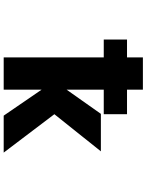

<svg xmlns="http://www.w3.org/2000/svg" viewBox="103 -895 794 1040"><g transform="rotate(90 500.0 -375.0)"><path d="M194.3 -540V-666H291V-752H465.8V-666H598.6V-540H465.8V-338.9L596.7 -524.4H799.8L598.6 -272.5L806.6 2H606.4L465.8 -203.1V2H291V-540Z"/></g></svg>

Font: GenEi Gothic M Heavy
Style: Regular
Weight: 800
Designer: o_tamon (Modified); [Source Han Sans]
Ryoko NISHIZUKA  (kana & ideographs); Paul D. Hunt (Latin, Greek & Cyrillic); Wenl
Version: Version 1.1a;Original Version 1.004